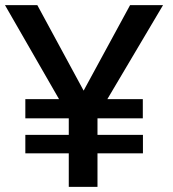

<svg xmlns="http://www.w3.org/2000/svg" viewBox="-41 -731 676 751"><path d="M228 -131.3H58.1V-203.6H228V-268.1H58.1V-343.3H189.9L-21.5 -710.9H105L286.1 -376.5L467.8 -710.9H596.7L378.9 -343.3H517.6V-268.1H340.3V-203.6H518.1V-131.3H340.3V0H228Z"/></svg>

Font: Ride Light
Style: Bold
Weight: 600
Version: Version 3.000